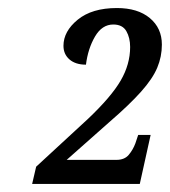

<svg xmlns="http://www.w3.org/2000/svg" viewBox="-20 -844 423 478"><path d="M60 -386 70 -429 199 -548Q257 -603 280.5 -643.5Q304 -684 304 -727Q304 -750 294.5 -766.5Q285 -783 262 -783Q234 -783 216.5 -753Q199 -723 194 -683Q168 -683 153 -696Q138 -709 138 -730Q138 -766 173.5 -795Q209 -824 271 -824Q323 -824 353 -799Q383 -774 383 -733Q383 -703 371.5 -675.5Q360 -648 331 -615.5Q302 -583 251 -539L146 -446H270Q290 -446 300.5 -458.5Q311 -471 317 -487L324 -508H355L328 -386Z"/></svg>

Font: Noto Serif Tamil Condensed Medium
Style: Italic
Weight: 500
Width: 3
Italic angle: -12°
Designer: Indian Type Foundry, Tom Grace, and the Monotype Design Team
Foundry: Monotype Imaging Inc.
Version: Version 2.003; ttfautohint (v1.8.4.7-5d5b)